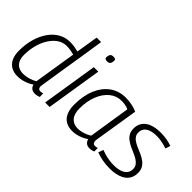

<svg xmlns="http://www.w3.org/2000/svg" viewBox="-58 -1228 1726 1726"><g transform="rotate(45 805.5 -365.0)"><path d="M402 10Q384 10 370.5 4.5Q357 -1 348 -12.5Q339 -24 335 -40Q316 -26 290.5 -14.5Q265 -3 236.5 3.5Q208 10 180 10Q134 10 99.5 -9Q65 -28 46 -66.5Q27 -105 27 -163Q27 -247 47.5 -316.5Q68 -386 104 -437Q140 -488 189.5 -516Q239 -544 297 -544Q330 -544 356 -539.5Q382 -535 404 -529L438 -740H495Q486 -682 477 -622.5Q468 -563 459 -506Q450 -449 441 -395.5Q432 -342 425 -295Q418 -248 411.5 -208Q405 -168 400.5 -139Q396 -110 393.5 -94Q391 -78 391 -75Q391 -58 399 -49Q407 -40 423 -40Q431 -40 438.5 -41.5Q446 -43 453 -46L454 -1Q442 4 428 7Q414 10 402 10ZM199 -42Q234 -42 270 -52.5Q306 -63 333 -81L397 -483Q377 -488 354 -492.5Q331 -497 301 -497Q254 -497 215 -470.5Q176 -444 147 -398.5Q118 -353 102 -293Q86 -233 86 -166Q86 -127 100 -98.5Q114 -70 140 -56Q166 -42 199 -42Z M523 0 608 -534H665L580 0ZM667 -726Q683 -726 690.5 -721Q698 -716 697 -703Q696 -685 691.5 -674.5Q687 -664 678 -659.5Q669 -655 654 -655Q640 -655 632 -660Q624 -665 624 -678Q626 -696 630 -706.5Q634 -717 643 -721.5Q652 -726 667 -726Z M1094 10Q1078 10 1064.5 4Q1051 -2 1042 -14Q1033 -26 1029 -41Q1009 -26 983.5 -14.5Q958 -3 930.5 3.5Q903 10 875 10Q826 10 791.5 -10.5Q757 -31 739 -71.5Q721 -112 721 -171Q721 -284 756 -367.5Q791 -451 855 -497.5Q919 -544 1006 -544Q1025 -544 1045.5 -542Q1066 -540 1085 -536Q1104 -532 1121.5 -526.5Q1139 -521 1154 -514Q1138 -414 1126.5 -341.5Q1115 -269 1107 -219.5Q1099 -170 1094 -140Q1089 -110 1087 -95.5Q1085 -81 1085 -79Q1085 -59 1093 -49.5Q1101 -40 1117 -40Q1125 -40 1132 -41.5Q1139 -43 1147 -46V-1Q1136 4 1122.5 7Q1109 10 1094 10ZM1027 -83 1089 -479Q1071 -488 1048 -492.5Q1025 -497 998 -497Q935 -497 885.5 -456.5Q836 -416 807.5 -345Q779 -274 779 -180Q779 -112 810 -76.5Q841 -41 895 -41Q917 -41 940.5 -46.5Q964 -52 986.5 -61Q1009 -70 1027 -83Z M1178 -21 1195 -69Q1215 -61 1241.5 -53.5Q1268 -46 1298 -41.5Q1328 -37 1358 -37Q1408 -37 1441 -49.5Q1474 -62 1490 -84Q1506 -106 1506 -134Q1506 -163 1492 -182Q1478 -201 1455.5 -215Q1433 -229 1405.5 -240.5Q1378 -252 1351 -265Q1324 -278 1301 -295Q1278 -312 1264 -337Q1250 -362 1250 -398Q1250 -430 1262 -456.5Q1274 -483 1299 -503Q1324 -523 1363 -533.5Q1402 -544 1454 -544Q1492 -544 1530 -537Q1568 -530 1595 -519L1580 -472Q1561 -479 1539.5 -484.5Q1518 -490 1494.5 -493.5Q1471 -497 1447 -497Q1398 -497 1366.5 -485Q1335 -473 1320.5 -451.5Q1306 -430 1306 -403Q1306 -376 1319.5 -357Q1333 -338 1356 -324.5Q1379 -311 1406.5 -299.5Q1434 -288 1461 -275.5Q1488 -263 1511 -245.5Q1534 -228 1548 -203.5Q1562 -179 1562 -142Q1562 -114 1553.5 -90Q1545 -66 1528 -47.5Q1511 -29 1485.5 -16.5Q1460 -4 1427 3Q1394 10 1352 10Q1300 10 1256 1Q1212 -8 1178 -21Z"/></g></svg>

Font: Georama ExtraCondensed Thin Light
Style: Italic
Weight: 300
Italic angle: -9°
Version: Version 1.001